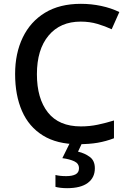

<svg xmlns="http://www.w3.org/2000/svg" viewBox="-20 -744 675 1004"><path d="M402 -631Q295 -631 234 -558Q173 -485 173 -356Q173 -229 230.5 -156Q288 -83 403 -83Q449 -83 491.5 -92Q534 -101 576 -114V-21Q534 -5 490.5 2.5Q447 10 388 10Q278 10 204.5 -35.5Q131 -81 95 -163.5Q59 -246 59 -357Q59 -465 99 -548Q139 -631 215.5 -677.5Q292 -724 403 -724Q457 -724 509 -713Q561 -702 604 -681L564 -591Q530 -607 489.5 -619Q449 -631 402 -631ZM476 136Q476 185 439 212.5Q402 240 331 240Q312 240 296 238Q280 236 270 233V171Q293 177 326 177Q358 177 375.5 167.5Q393 158 393 136Q393 111 368.5 99.5Q344 88 306 83L347 0H411L388 49Q423 57 449.5 76.5Q476 96 476 136Z"/></svg>

Font: Noto Sans Khmer UI Medium
Style: Regular
Weight: 500
Designer: Danh Hong and the Monotype Design Team
Foundry: Monotype Imaging Inc.
Version: Version 2.002; ttfautohint (v1.8.4.7-5d5b)